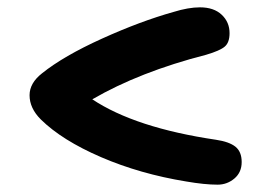

<svg xmlns="http://www.w3.org/2000/svg" viewBox="-20 -587 740 526"><path d="M576.2 -81.1Q540.5 -81.1 490.2 -89.8Q363.8 -110.4 256.8 -156.5Q149.9 -202.6 91.8 -259.8Q61 -290.5 61 -326.2Q61 -359.4 95.2 -386.2Q154.3 -433.6 259.5 -481.2Q364.7 -528.8 455.1 -554.2Q496.1 -566.9 527.8 -566.9Q565.9 -566.9 587.4 -546.6Q608.9 -526.4 608.9 -496.1Q608.9 -470.7 595.9 -459.5Q583 -448.2 544.9 -437Q362.3 -390.1 232.9 -314.9Q350.6 -236.8 571.8 -204.1Q607.9 -198.7 625 -185.1Q642.1 -171.4 642.1 -143.1Q642.1 -114.7 622.1 -97.9Q602.1 -81.1 576.2 -81.1Z"/></svg>

Font: Shantell Sans Irregular
Style: Regular
Weight: 600
Designer: Stephen Nixon, Anya Danilova, Shantell Martin
Foundry: Arrow Type
Version: Version 1.006;[9816181b4]